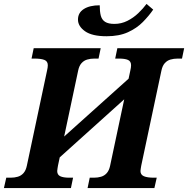

<svg xmlns="http://www.w3.org/2000/svg" viewBox="-52 -960 960 980"><path d="M-32 0 -20 -53H2Q22 -53 39 -58Q56 -63 68 -76.5Q80 -90 85 -114L188 -599Q190 -607 191 -614.5Q192 -622 192 -627Q192 -647 175 -654Q158 -661 123 -661H109L120 -714H462L451 -661H430Q410 -661 393 -656Q376 -651 364 -637.5Q352 -624 347 -600L244 -115Q243 -108 241.5 -100Q240 -92 240 -87Q240 -68 255.5 -60.5Q271 -53 302 -53H321L310 0ZM232 -138 253 -243 624 -576 603 -472ZM395 0 406 -53H427Q447 -53 464 -58Q481 -63 493 -76.5Q505 -90 510 -114L613 -599Q615 -607 616 -614.5Q617 -622 617 -627Q617 -647 601.5 -654Q586 -661 555 -661H536L547 -714H888L877 -661H855Q835 -661 818 -656Q801 -651 789 -637.5Q777 -624 772 -600L669 -115Q668 -108 666.5 -100Q665 -92 665 -87Q665 -68 682.5 -60.5Q700 -53 734 -53H748L736 0ZM492 -775Q418 -775 382 -800.5Q346 -826 346 -860Q346 -895 376 -914Q406 -933 457 -933Q457 -901 462.5 -880Q468 -859 484.5 -848.5Q501 -838 532 -838Q567 -838 598 -853.5Q629 -869 654 -893Q679 -917 696 -940L730 -911Q708 -879 677 -847.5Q646 -816 601 -795.5Q556 -775 492 -775Z"/></svg>

Font: Noto Serif
Style: Italic
Weight: 400
Italic angle: -12°
Designer: Monotype Design Team
Foundry: Monotype Imaging Inc.
Version: Version 2.013